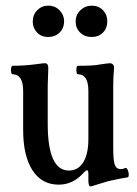

<svg xmlns="http://www.w3.org/2000/svg" viewBox="-20 -643 486 680"><path d="M300 17Q296 17 294.5 10.5Q293 4 293 -5V-28Q293 -40 288 -40Q285 -40 277 -32Q239 11 188 11Q128 11 95 -40Q62 -91 62 -183V-321Q62 -380 24 -380Q21 -380 19.5 -387.5Q18 -395 19.5 -402.5Q21 -410 24 -410Q45 -410 67 -411.5Q89 -413 103 -415Q121 -417 126.5 -418Q132 -419 139 -419Q151 -419 151 -403Q151 -386 150 -368.5Q149 -351 149 -340V-205Q149 -39 224 -39Q257 -39 275 -68.5Q293 -98 293 -150V-321Q293 -380 256 -380Q252 -380 251 -387.5Q250 -395 251 -402.5Q252 -410 256 -410Q282 -410 302 -411Q322 -412 336 -415Q352 -417 357.5 -418Q363 -419 368 -419Q384 -419 384 -402Q381 -370 381 -340V-120Q381 -75 386.5 -59.5Q392 -44 408 -44Q415 -44 424 -48Q429 -49 432.5 -41Q436 -33 436 -24.5Q436 -16 432 -15Q425 -14 404 -10Q383 -6 366 -2Q348 3 335.5 7Q323 11 310 15Q304 17 300 17ZM151 -512Q126 -512 111 -528Q96 -544 96 -566Q96 -591 112 -607Q128 -623 151 -623Q175 -623 191 -606.5Q207 -590 207 -568Q207 -543 191 -527.5Q175 -512 151 -512ZM305 -512Q280 -512 264 -527.5Q248 -543 248 -566Q248 -591 265 -607Q282 -623 305 -623Q329 -623 344.5 -607Q360 -591 360 -568Q360 -543 344.5 -527.5Q329 -512 305 -512Z"/></svg>

Font: Junicode Two Beta Condensed Medium
Style: Regular
Weight: 500
Width: 3
Designer: Peter S. Baker
Foundry: Briery Creek Software
Version: Version 1.053; ttfautohint (v1.8.4)